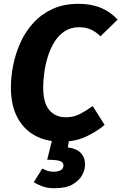

<svg xmlns="http://www.w3.org/2000/svg" viewBox="-20 -731 641 1014"><path d="M394.7 -710.8Q462.5 -710.8 513.5 -689.3Q564.5 -667.9 601.1 -627.4L510.6 -539.2Q486.2 -563.3 459.3 -575.2Q432.3 -587.2 397.3 -587.2Q353.8 -587.2 321.7 -566Q289.7 -544.8 267.9 -510.1Q246.1 -475.3 233 -433.4Q219.9 -391.4 214 -348.5Q208.1 -305.7 208.1 -269.1Q208.1 -186.9 240.7 -149.3Q273.3 -111.6 328.3 -111.6Q369.8 -111.6 403.6 -129.6Q437.3 -147.6 469.6 -170.9L532.4 -71.5Q492.6 -37 435.2 -9.9Q377.9 17.2 302.7 17.2Q223.9 17.2 164.2 -15.4Q104.4 -48.1 71 -112.2Q37.6 -176.3 37.6 -269.3Q37.6 -326.3 49.9 -387.9Q62.2 -449.5 88.4 -507Q114.5 -564.5 156.3 -610.3Q198 -656.1 257.1 -683.4Q316.1 -710.8 394.7 -710.8ZM261.1 -16H348.8L338.1 47.5Q383.3 52.8 406.2 76.6Q429.2 100.4 429.2 138.3Q429.2 165.7 413.5 194.4Q397.9 223.1 362.9 243.1Q327.9 263.1 268.3 263.1Q231.7 263.1 204.2 253.2Q176.6 243.2 158.4 230.9L203.7 159.1Q217 166.8 231.3 171.3Q245.6 175.8 264.4 175.8Q286.1 175.8 300.3 168Q314.5 160.3 315.1 143.2Q315.8 125.8 296.2 119.2Q276.6 112.7 229.2 112.7Z"/></svg>

Font: Fira Sans Variable
Style: Italic
Weight: 397
Italic angle: -8°
Designer: Carrois Corporate & Edenspiekermann AG
Foundry: Carrois Corporate GbR & Edenspiekermann AG
Version: Version 4.202